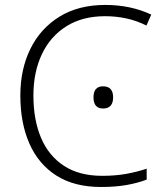

<svg xmlns="http://www.w3.org/2000/svg" viewBox="-20 -744 661 774"><path d="M403.8 -678.7Q312.5 -678.7 247.8 -638.2Q183.1 -597.7 148.9 -525.6Q114.7 -453.6 114.7 -358.9Q114.7 -260.7 145.5 -188.2Q176.3 -115.7 238 -75.4Q299.8 -35.2 392.1 -35.2Q445.3 -35.2 489.5 -43.2Q533.7 -51.3 571.3 -64V-20Q535.6 -6.3 491 1.7Q446.3 9.8 387.2 9.8Q279.8 9.8 207.5 -36.1Q135.3 -82 98.6 -165Q62 -248 62 -358.9Q62 -464.8 102.5 -547.1Q143.1 -629.4 219.7 -676.8Q296.4 -724.1 404.3 -724.1Q506.8 -724.1 589.8 -685.1L570.3 -641.1Q531.2 -660.6 489.5 -669.7Q447.8 -678.7 403.8 -678.7ZM356.9 -351.6Q356.9 -396 395.5 -396Q436 -396 436 -351.6Q436 -306.6 395.5 -306.6Q356.9 -306.6 356.9 -351.6Z"/></svg>

Font: Open Sans Light
Style: Regular
Weight: 300
Designer: Monotype Design Team
Foundry: Monotype Imaging Inc.
Version: Version 3.000; ttfautohint (v1.8.4)